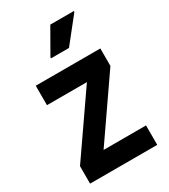

<svg xmlns="http://www.w3.org/2000/svg" viewBox="-239 -1118 1078 1228"><g transform="rotate(-30 300.0 -504.0)"><path d="M52 0V-129L359 -572.5H64V-716H541V-587L234.5 -143.5H548V0ZM236 -819V-826L340 -1008H514V-1001.5L369 -819Z"/></g></svg>

Font: Google Sans Code
Style: Regular
Weight: 400
Monospace: yes
Designer: Google Sans Code Authors
Foundry: Google LLC
Version: Version 6.000